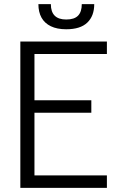

<svg xmlns="http://www.w3.org/2000/svg" viewBox="-20 -905 569 925"><path d="M78 0V-705H495V-645H129L146 -662V-42L129 -60H495V0ZM120 -362V-422H420V-362ZM299 -764Q255 -764 225 -778.5Q195 -793 180 -820Q165 -847 165 -885H225Q225 -848 243.5 -829.5Q262 -811 299 -811Q338 -811 356 -829.5Q374 -848 374 -885H434Q434 -828 400.5 -796Q367 -764 299 -764Z"/></svg>

Font: TikTok Sans 24pt Light
Style: Regular
Weight: 300
Version: Version 4.000